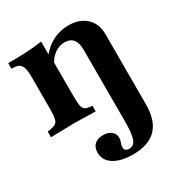

<svg xmlns="http://www.w3.org/2000/svg" viewBox="-177 -585 948 1008"><g transform="rotate(-30 297.5 -81.5)"><path d="M339 297Q266 297 223.5 270Q181 243 181 196Q181 164 199.5 147Q218 130 251 130Q282 130 300.5 144.5Q319 159 319 184Q319 190 318 196Q317 202 314 210Q310 220 309 226Q308 232 308 237Q308 261 336 261Q365 261 376.5 230Q388 199 388 123V-310Q388 -351 371 -372Q354 -393 320 -393Q281 -393 249.5 -365Q218 -337 195 -281H169Q183 -336 213.5 -376Q244 -416 287.5 -438Q331 -460 382 -460Q449 -460 488.5 -423Q528 -386 528 -324V103Q528 200 481 248.5Q434 297 339 297ZM10 3V-31L28 -34Q50 -38 61 -45.5Q72 -53 76 -71.5Q80 -90 80 -124V-329Q80 -374 66.5 -393Q53 -412 21 -412H10V-446Q75 -446 121.5 -448.5Q168 -451 216 -458V-383H220V-124Q220 -89 223 -70.5Q226 -52 234.5 -44Q243 -36 259 -34L281 -31V3L156 0Z"/></g></svg>

Font: Baskervville SC
Style: Regular
Weight: 400
Designer: Alexis Faudot, Rémi Forte, Morgane Pierson, Rafael Ribas, Tanguy Vanlaeys, Rosalie Wagner, Thomas Huot-Marchand
Foundry: ANRT
Version: Version 1.100